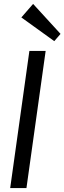

<svg xmlns="http://www.w3.org/2000/svg" viewBox="-20 -960 329 980"><path d="M213 -700 115 0H32L130 -700ZM289 -787 257 -750 89 -871 149 -940Z"/></svg>

Font: Pathway Extreme Condensed
Style: Italic
Weight: 400
Width: 3
Italic angle: -8°
Version: Version 1.001;gftools[0.9.26]